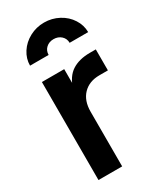

<svg xmlns="http://www.w3.org/2000/svg" viewBox="-199 -854 772 922"><g transform="rotate(-30 187.0 -393.0)"><path d="M60.5 -543.5H184.2V-423.2L174.2 -440.8Q191.8 -499.2 231 -524.5Q270.2 -549.8 330.5 -549.8H363V-433.5H316Q259.2 -433.5 225.5 -398.9Q191.8 -364.2 191.8 -303V0H60.5ZM211.7 -785.8Q255 -785.8 292.4 -765.8Q329.8 -745.8 351.2 -712.1Q372.8 -678.5 372.8 -640H270Q270 -663.5 253.2 -678.8Q236.5 -694 211.5 -694Q186.5 -694 170 -678.8Q153.5 -663.5 153.5 -640H50.5Q50.5 -678.6 72.3 -712.3Q94.2 -746.1 131.3 -765.9Q168.5 -785.8 211.7 -785.8Z"/></g></svg>

Font: Trafiko Sans Variable
Style: Regular
Weight: 400
Designer: Gumpita Rahayu / Trafiko
Foundry: Tokotype / Trafiko
Version: Version 0.001;FEAKit 1.0